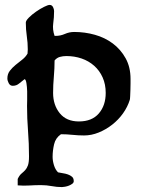

<svg xmlns="http://www.w3.org/2000/svg" viewBox="-20 -550 575 781"><path d="M85 -458Q85 -466 97.5 -478.5Q110 -491 126.5 -502.5Q143 -514 159 -522Q175 -530 182 -530Q191 -530 195.5 -521.5Q200 -513 200 -505Q200 -479 196.5 -454.5Q193 -430 202 -404H206Q226 -404 244 -412Q262 -420 282 -420Q325 -420 366 -408.5Q407 -397 439 -373Q471 -349 491 -313Q511 -277 511 -229Q511 -224 511 -211Q511 -198 510.5 -184.5Q510 -171 509.5 -159Q509 -147 508 -144Q499 -115 480.5 -89Q462 -63 436.5 -43Q411 -23 381.5 -11Q352 1 322 1Q299 1 275 -1.5Q251 -4 228 -4Q206 11 200 37Q194 63 194 88Q194 104 199.5 122Q205 140 216 151Q224 153 235 154.5Q246 156 256 159.5Q266 163 273 169Q280 175 280 187Q280 193 274 197.5Q268 202 260.5 205Q253 208 244.5 209.5Q236 211 232 211Q211 211 190 207Q169 203 147 203Q123 203 99.5 204.5Q76 206 52 204V178Q59 163 67.5 156Q76 149 82.5 142Q89 135 93.5 123Q98 111 98 86Q98 34 94 -17Q90 -68 90 -119Q90 -125 90.5 -142.5Q91 -160 90.5 -178.5Q90 -197 87.5 -212Q85 -227 80 -228Q69 -220 58 -210.5Q47 -201 32 -201Q21 -201 15.5 -211.5Q10 -222 10 -231Q10 -249 20 -262Q30 -275 43.5 -286Q57 -297 70.5 -307.5Q84 -318 92 -332L93 -349Q93 -376 89 -403Q85 -430 85 -458ZM202 -304Q202 -271 199 -237.5Q196 -204 196 -172Q196 -123 223 -89.5Q250 -56 301 -56Q354 -56 382 -88.5Q410 -121 410 -172Q410 -207 397.5 -235Q385 -263 363 -282.5Q341 -302 312 -312Q283 -322 250 -322Q236 -322 223.5 -318.5Q211 -315 202 -304Z"/></svg>

Font: CAT Altenglisch
Style: Regular
Weight: 400
Designer: Peter Wiegel
Foundry: Peter Wiegel, CAT Fonts
Version: Version 1.000